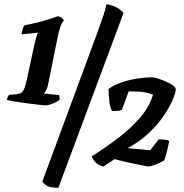

<svg xmlns="http://www.w3.org/2000/svg" viewBox="-20 -785 872 911"><path d="M196 -285Q192 -285 174 -287Q156 -289 131 -292Q106 -295 81 -298.5Q56 -302 37 -305.5Q18 -309 12 -312Q14 -320 17.5 -326Q21 -332 23 -335L59 -338Q69 -339 77.5 -342.5Q86 -346 93 -360Q100 -374 107 -406L146 -586Q148 -596 152.5 -610Q157 -624 160 -628L159 -630L82 -622Q84 -636 88.5 -649Q93 -662 96 -665Q124 -670 154.5 -677.5Q185 -685 212 -693.5Q239 -702 255 -708Q263 -707 270.5 -702Q278 -697 283 -688Q273 -677 266 -656.5Q259 -636 252 -601L208 -383Q206 -371 200 -359Q194 -347 189 -341L260 -334Q262 -332 262.5 -326Q263 -320 263 -312Q257 -306 244 -299.5Q231 -293 217.5 -289Q204 -285 196 -285ZM257 106Q229 106 212 100.5Q195 95 181 76L399 -514Q429 -594 446.5 -642.5Q464 -691 473 -719Q482 -747 485 -765Q512 -761 534.5 -749Q557 -737 566 -723ZM471 5Q450 0 436 -12Q422 -24 415 -43Q480 -84 540 -129.5Q600 -175 644.5 -226.5Q689 -278 706 -336Q687 -343 666 -347Q645 -351 616 -351Q609 -351 603.5 -351Q598 -351 591 -352L558 -264Q548 -258 512 -258Q502 -275 499 -301Q496 -327 495 -363Q520 -381 555.5 -393.5Q591 -406 630 -412Q669 -418 702 -418Q713 -418 731 -412Q749 -406 768.5 -397.5Q788 -389 801 -379.5Q814 -370 814 -362Q814 -347 800.5 -314Q787 -281 759.5 -239.5Q732 -198 689 -156.5Q646 -115 586 -82L693 -72L733 -124Q753 -124 766 -121.5Q779 -119 783 -116Q780 -99 775.5 -80.5Q771 -62 767 -47.5Q763 -33 759 -24Q751 -19 736 -12Q721 -5 706.5 0Q692 5 682 5Q643 -3 605 -10.5Q567 -18 524 -30Z"/></svg>

Font: Texturina Medium 12pt Black
Style: Italic
Weight: 900
Italic angle: -11°
Version: Version 1.002